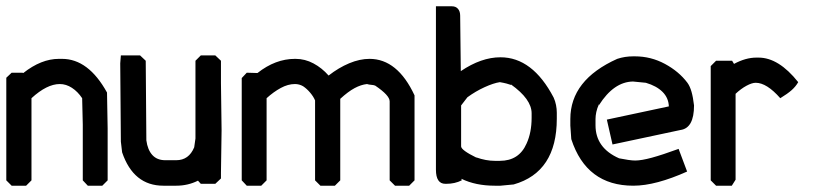

<svg xmlns="http://www.w3.org/2000/svg" viewBox="-35 -590 2591 610"><path d="M162 -403Q246 -403 305 -296L307 -182V-17L290 0H244L228 -17V-194L226 -278Q212 -299 193.5 -311Q175 -323 155 -323Q114 -323 65 -278V-17L48 0H2L-15 -17V-343L2 -359H36L39 -358Q96 -403 152 -403Z M410 -414 428 -397 430 -142V-144Q434 -114 449 -97.5Q464 -81 490 -81H525Q565 -81 582 -122L586 -150V-397L603 -414H649L667 -397V-326L669 -176L667 -41V-23L649 -6H603L594 -16Q562 0 525 0H484Q389 0 353 -106L349 -140L347 -389L349 -414Z M904 -403Q934 -403 961 -388.5Q988 -374 1009 -350Q1041 -375 1074.5 -389Q1108 -403 1139 -403Q1228 -403 1282 -287V-17L1265 0H1220L1203 -17V-268Q1203 -287 1157 -318Q1152 -320 1144.5 -320.5Q1137 -321 1131 -323Q1112 -321 1091.5 -310Q1071 -299 1046 -276V-17L1029 0H983L966 -17V-271Q961 -283 950.5 -295.5Q940 -308 928 -316Q916 -323 902 -323Q880 -323 857 -310.5Q834 -298 812 -278V-17L795 0H749L733 -17V-342L749 -359L783 -358Q840 -403 902 -403Z M1401 -570Q1413 -570 1420 -562Q1427 -554 1427 -540L1429 -364Q1494 -408 1555 -408Q1657 -408 1724 -280Q1729 -269 1731.5 -256.5Q1734 -244 1734 -232V-213Q1734 -43 1597 -4L1555 0H1537Q1476 0 1431 -22L1432 -17Q1410 -6 1383 -6H1380Q1350 -6 1350 -51V-570ZM1430 -255V-125Q1430 -113 1479 -89L1478 -90Q1509 -79 1537 -79H1553Q1614 -79 1638 -134Q1654 -169 1654 -216V-230Q1654 -275 1588 -322L1589 -320Q1584 -322 1574.5 -324.5Q1565 -327 1553 -329Q1533 -326 1504.5 -313Q1476 -300 1450 -281Z M1982 -411Q2033 -411 2077.5 -387Q2122 -363 2149 -327Q2157 -316 2162 -298.5Q2167 -281 2170 -255Q2170 -183 2127 -177L1911 -131L1893 -210L2090 -252Q2089 -279 2070 -298Q2051 -317 2017 -327L1976 -331Q1915 -330 1868 -256V-259Q1862 -246 1859.5 -234Q1857 -222 1857 -212V-192Q1857 -120 1932 -87Q1947 -84 1960.5 -82Q1974 -80 1983 -80Q2003 -80 2036 -89Q2069 -98 2121 -117L2148 -45Q2099 -23 2056 -11.5Q2013 0 1977 0Q1828 0 1780 -148L1777 -191V-212Q1777 -336 1926 -403Q1950 -411 1977 -411Z M2375 -407Q2439 -407 2501 -329Q2493 -315 2480 -303.5Q2467 -292 2444 -278Q2401 -327 2366 -327Q2354 -327 2336.5 -317.5Q2319 -308 2302 -292V-19L2290 0H2240L2223 -17V-380L2240 -397H2291L2297 -387Q2334 -407 2368 -407Z"/></svg>

Font: Ekushey Kolom
Style: Bold
Weight: 700
Designer: Al Mamun Sumon
Foundry: Al Mamun Sumon
Version: Version 1.0